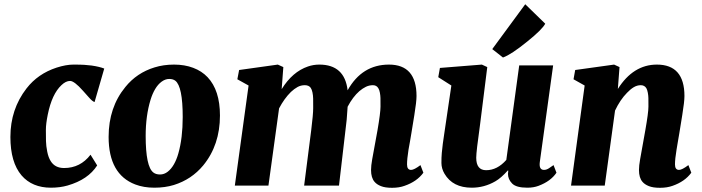

<svg xmlns="http://www.w3.org/2000/svg" viewBox="-20 -871 3296 901"><path d="M280.8 -82.5Q356.9 -82.5 404.8 -145L436 -94.7Q393.6 -28.3 297.4 -0.5Q261.7 9.8 218.5 9.8Q175.3 9.8 140.6 -4.6Q106 -19 81.1 -47.9Q28.8 -109.4 28.8 -228.5Q28.8 -358.4 104.5 -456.1Q157.7 -524.9 245.6 -553.7Q290 -567.9 324.7 -567.9Q359.4 -567.9 376.2 -566.7Q393.1 -565.4 409.7 -563.5Q446.8 -558.1 469.2 -549.3L423.8 -392.1Q413.6 -395 397 -414.1L369.6 -444.8Q328.6 -491.2 308.8 -491.2Q289.1 -491.2 268.6 -471.7Q223.6 -429.7 204.1 -333Q195.3 -290 195.3 -261Q195.3 -231.9 195.8 -209Q196.3 -186 201.7 -159.2Q207 -132.3 217.8 -115.2Q237.8 -82.5 280.8 -82.5Z M614.7 -5.4Q489.7 -53.2 489.7 -228.5Q489.7 -367.2 568.4 -462.9Q622.1 -529.3 705.1 -554.7Q747.1 -567.9 796.9 -567.9Q846.7 -567.9 886.7 -552.7Q926.8 -537.6 954.1 -508.8Q1012.2 -447.3 1012.2 -329.1Q1012.2 -190.4 933.6 -94.7Q878.9 -28.8 795.9 -2.9Q754.4 9.8 704.3 9.8Q654.3 9.8 614.7 -5.4ZM699.7 -61.5Q711.4 -52.2 731 -52.2Q750.5 -52.2 767.1 -65.2Q783.7 -78.1 796.1 -99.9Q808.6 -121.6 816.9 -150.9Q837.4 -222.7 837.4 -321.8Q837.4 -465.3 802.7 -492.2Q792 -500.5 773.9 -500.5Q755.9 -500.5 738.5 -487.8Q721.2 -475.1 708.3 -453.4Q695.3 -431.6 686.5 -402.8Q663.6 -328.1 663.6 -233.4Q663.6 -88.9 699.7 -61.5Z M1909.2 -73.7Q1923.3 -73.7 1953.1 -96.2L1966.8 -60.5Q1936.5 -19 1878.4 1Q1853 10.3 1820.1 10.3Q1787.1 10.3 1767.6 2.4Q1748 -5.4 1737.8 -17.6Q1721.2 -36.6 1721.2 -73.2Q1721.2 -93.3 1726.6 -123.5L1751.5 -259.8Q1765.6 -342.3 1765.6 -370.6Q1765.6 -398.9 1765.4 -410.9Q1765.1 -422.9 1762.7 -436Q1760.3 -449.2 1755.4 -457Q1747.1 -471.2 1730 -471.2Q1712.9 -471.2 1697.5 -463.9Q1682.1 -456.5 1666.5 -443.4Q1635.7 -416.5 1611.3 -370.1Q1608.4 -311 1599.6 -246.6L1570.8 0H1407.2L1440.4 -259.8Q1449.7 -334 1449.7 -364Q1449.7 -394 1449.5 -408.7Q1449.2 -423.3 1446.3 -437.3Q1443.4 -451.2 1438 -459Q1429.2 -471.2 1410.4 -471.2Q1391.6 -471.2 1376.2 -462.6Q1360.8 -454.1 1345.2 -439.5Q1313.5 -408.2 1289.6 -362.3L1239.7 0H1082L1146.5 -469.7L1093.8 -499L1102.1 -542.5L1283.7 -567.9L1309.6 -556.2L1301.8 -452.6Q1352.1 -534.2 1425.3 -559.1Q1450.7 -567.9 1478.5 -567.9Q1597.2 -567.9 1611.3 -447.3Q1678.7 -567.9 1805.2 -567.9Q1934.6 -567.9 1934.6 -420.4Q1934.6 -393.6 1924.3 -330.6L1910.6 -246.6Q1907.7 -228 1904.1 -208Q1900.4 -188 1897 -168.5Q1890.1 -125 1890.1 -99.4Q1890.1 -73.7 1909.2 -73.7Z M2065.9 -55.7Q2051.8 -79.6 2051.5 -105.7Q2051.3 -131.8 2053.2 -153.1Q2055.2 -174.3 2058.1 -197.5Q2061 -220.7 2064.9 -244.6L2098.1 -469.7L2036.6 -508.8L2044.4 -552.2L2241.2 -567.9L2266.6 -556.2L2232.9 -287.6Q2214.8 -159.2 2214.8 -130.9Q2214.8 -72.3 2261.2 -72.3Q2313.5 -72.3 2356 -120.6L2416.5 -564H2575.7L2513.2 -110.8Q2508.3 -73.7 2532.7 -73.7Q2544.4 -73.7 2556.2 -81.5L2577.6 -96.2L2591.3 -60.5Q2564.5 -20.5 2507.3 1Q2483.9 9.8 2454.6 9.8Q2402.3 9.8 2383.1 -10Q2363.8 -29.8 2363.8 -55.2Q2363.8 -62.5 2365.2 -69.8L2363.3 -71.3Q2331.1 -35.2 2304.2 -20Q2252.4 9.8 2193.8 9.8Q2104.5 9.8 2065.9 -55.7ZM2290 -640.6 2444.8 -851.1 2538.6 -759.8Q2524.4 -732.4 2454.6 -676.3Q2379.4 -615.2 2340.3 -601.1Z M3166.5 -73.7Q3180.7 -73.7 3210.4 -96.2L3224.1 -60.5Q3193.8 -19 3136.2 1Q3110.4 10.3 3077.4 10.3Q3044.4 10.3 3024.9 2.4Q3005.4 -5.4 2995.1 -17.6Q2978.5 -36.6 2978.5 -73.2Q2978.5 -93.3 2983.9 -123.5L3008.3 -259.8Q3022.9 -342.3 3022.9 -370.6Q3022.9 -398.9 3022.7 -410.9Q3022.5 -422.9 3020 -436Q3017.6 -449.2 3013.2 -457Q3004.4 -471.2 2987.1 -471.2Q2969.7 -471.2 2953.9 -461.7Q2938 -452.1 2922.4 -435.5Q2890.1 -402.8 2866.2 -352.1L2817.9 0H2659.7L2723.6 -469.7L2671.4 -499L2679.2 -542.5L2861.8 -567.9L2887.2 -556.2L2879.4 -453.6Q2951.7 -567.9 3062.5 -567.9Q3191.9 -567.9 3191.9 -420.4Q3191.9 -393.6 3181.6 -330.6L3168 -246.6Q3165 -228 3161.4 -208Q3157.7 -188 3154.8 -168.5Q3147.5 -125 3147.5 -99.4Q3147.5 -73.7 3166.5 -73.7Z"/></svg>

Font: Merriweather
Style: Heavy Italic
Weight: 900
Italic angle: -7°
Designer: Eben Sorkin
Foundry: Eben Sorkin
Version: Version 1.001